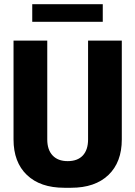

<svg xmlns="http://www.w3.org/2000/svg" viewBox="-20 -878 640 908"><path d="M284 10Q170.5 10 107.2 -50.5Q44 -111 44 -218.5V-686H203.5V-218.5Q203.5 -169.5 228.8 -142.8Q254 -116 300 -116Q347 -116 371.8 -142.8Q396.5 -169.5 396.5 -218.5V-686H556V-218.5Q556 -111 492.8 -50.5Q429.5 10 316.5 10ZM132.5 -775V-858H466V-775Z"/></svg>

Font: Chivo Mono Medium
Style: Regular
Weight: 500
Monospace: yes
Designer: Hector Gatti
Foundry: Omnibus-Type
Version: Version 1.008